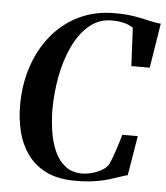

<svg xmlns="http://www.w3.org/2000/svg" viewBox="-54 -800 742 858"><g transform="rotate(5 317.5 -371.0)"><path d="M315 9.5Q236 9.5 183 -17.2Q130 -44 98.8 -88.8Q67.5 -133.5 54 -189.2Q40.5 -245 40.5 -303Q40 -397 67 -478.5Q94 -560 144.5 -621.5Q195 -683 266.2 -717.5Q337.5 -752 425.5 -752Q480 -752 518 -745.2Q556 -738.5 583.8 -731.5Q611.5 -724.5 635 -723.5L603 -523H520.5L512 -694.5Q502.5 -701 489.2 -706.5Q476 -712 457.8 -715.2Q439.5 -718.5 416.5 -718.5Q359 -718.5 315.8 -682.2Q272.5 -646 243.5 -585Q214.5 -524 200.2 -448.8Q186 -373.5 186 -296Q186.5 -248.5 194 -200.5Q201.5 -152.5 219 -113Q236.5 -73.5 266.8 -49.5Q297 -25.5 342.5 -25.5Q362.5 -25.5 386.2 -31.8Q410 -38 430.5 -49.8Q451 -61.5 461 -78.5Q465.5 -88 472 -105.2Q478.5 -122.5 485 -142.2Q491.5 -162 497.5 -181Q503.5 -200 507 -213.5H576.5L547 -36Q532 -32.5 511.8 -25.2Q491.5 -18 464.2 -9.8Q437 -1.5 400.2 4Q363.5 9.5 315 9.5Z"/></g></svg>

Font: Merriweather 120pt SemiBold
Style: Italic
Weight: 600
Italic angle: -7.8°
Version: Version 2.101